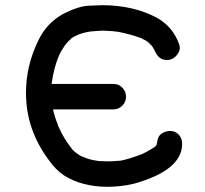

<svg xmlns="http://www.w3.org/2000/svg" viewBox="-20 -709 790 739"><path d="M394 10Q296 10 226 -34Q193 -57 170 -90Q80 -209 80 -351Q80 -455 126 -550Q157 -618 222 -655Q281 -685 320.5 -687Q360 -689 373 -689Q495 -689 587 -639Q646 -604 669 -540Q672 -533 672 -525Q672 -514 665 -503Q649 -478 622 -478Q591 -478 576 -513Q569 -527 564 -533Q553 -544 552.5 -544.5Q552 -545 550.5 -546.5Q549 -548 547 -549Q545 -550 544 -551Q538 -555 531 -558L524 -562L509 -567Q482 -577 433 -587H427Q423 -589 380 -591Q362 -591 344 -589L330 -588Q306 -585 282 -576L280 -575Q278 -575 276 -573Q266 -569 257 -563L253 -560V-559Q245 -553 236 -542L231 -536Q211 -507 205 -490L204 -488Q187 -444 180 -395V-393Q179 -392 179 -387V-386H417Q437 -386 451 -371.5Q465 -357 465 -337Q465 -317 451 -302.5Q437 -288 417 -288H184Q191 -257 203 -228V-226L217 -197Q227 -178 239 -160.5Q251 -143 255 -139V-138Q262 -129 267.5 -125Q273 -121 274 -120Q288 -109 298 -106L303 -104Q321 -95 355 -90Q359 -90 362 -89Q377 -88 393 -88Q413 -88 434 -90H440L456 -93Q481 -99 505 -108L527 -116Q548 -126 567 -138L576 -144Q578 -145 579.5 -147Q581 -149 582 -150Q585 -160 586 -169Q590 -189 605.5 -197Q621 -205 633 -205Q661 -205 675 -181Q681 -169 681 -155Q681 -54 496 -2Q445 10 394 10Z"/></svg>

Font: Bad Comic
Style: Regular
Weight: 400
Designer: GGBotNet
Foundry: f0n7
Version: 0.9